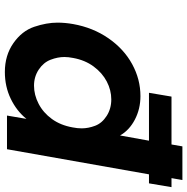

<svg xmlns="http://www.w3.org/2000/svg" viewBox="-10 -770 789 810"><g transform="rotate(90 385.0 -365.5)"><path d="M82 -279Q97 -363 142 -428Q187 -493 251 -528Q315 -563 386 -563Q440 -563 485 -539.5Q530 -516 552 -477L574 -599H372L388 -694H590L598 -740H740L732 -694H770L754 -599H716L610 0H468L482 -82Q449 -41 397.5 -16Q346 9 284 9Q214 9 162.5 -27Q111 -63 93.5 -115Q76 -167 76 -213Q76 -245 82 -279ZM518 -277Q522 -297 522 -315Q522 -343 511 -372Q500 -401 469.5 -420.5Q439 -440 400 -440Q361 -440 324.5 -421Q288 -402 261 -365.5Q234 -329 225 -279Q221 -259 221 -242Q221 -214 232.5 -184Q244 -154 274 -134Q304 -114 342 -114Q381 -114 418.5 -133.5Q456 -153 482.5 -189.5Q509 -226 518 -277Z"/></g></svg>

Font: Fz Poppins SemBd
Style: Italic
Weight: 600
Italic angle: -10°
Designer: Ninad Kale (Devanagari), Jonny Pinhorn (Latin)
Foundry: Indian Type Foundry
Version: Vit hóa bi Vntype.Com & FontZin.Com